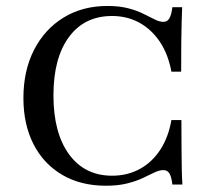

<svg xmlns="http://www.w3.org/2000/svg" viewBox="-20 -602 697 634"><path d="M329.8 11.3Q246.8 11.3 185.5 -24.6Q124.2 -60.5 90.7 -125.8Q57.3 -191.1 57.3 -278.2Q57.3 -368.5 92.3 -437.1Q127.4 -505.6 189.9 -544Q252.4 -582.3 334.7 -582.3Q374.2 -582.3 403.6 -574.6Q433.1 -566.9 454.4 -556Q475.8 -545.2 491.5 -537.5Q507.3 -529.8 519.4 -529.8Q532.3 -529.8 539.1 -541.1Q546 -552.4 549.2 -578.2H581.5Q580.6 -555.6 579.8 -528.6Q579 -501.6 578.6 -462.9Q578.2 -424.2 578.2 -365.3H546Q535.5 -422.6 508.1 -463.7Q480.6 -504.8 440.3 -527Q400 -549.2 350 -549.2Q258.9 -549.2 207.7 -479.8Q156.5 -410.5 156.5 -287.1Q156.5 -162.9 208.1 -92.3Q259.7 -21.8 350 -21.8Q400.8 -21.8 441.5 -44Q482.3 -66.1 509.3 -107.7Q536.3 -149.2 546 -205.6H579Q579 -150 579.4 -111.3Q579.8 -72.6 580.2 -44.8Q580.6 -16.9 582.3 7.3H549.2Q546 -19.4 539.1 -29.8Q532.3 -40.3 519.4 -40.3Q506.5 -40.3 490.3 -32.7Q474.2 -25 452.4 -14.5Q430.6 -4 400.4 3.6Q370.2 11.3 329.8 11.3Z"/></svg>

Font: Playfair 12pt Medium
Style: Regular
Weight: 500
Designer: Claus Eggers Sørensen
Foundry: Claus Eggers Sørensen
Version: Version 2.000;gftools[0.9.28]